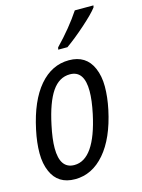

<svg xmlns="http://www.w3.org/2000/svg" viewBox="-117 -834 676 913"><g transform="rotate(-15 220.5 -378.0)"><path d="M435.1 -766.1 433.1 -756.8Q413.1 -730 359.9 -682.9Q306.6 -635.7 264.2 -606H218.8L221.2 -616.7Q294.4 -692.4 343.3 -766.1ZM370.6 -470.7Q387.7 -431.6 387.7 -379.9Q387.7 -328.1 375 -268.1Q346.7 -134.8 284.4 -62.5Q222.2 9.8 137.9 9.8Q53.7 9.8 22.5 -62.5Q5.4 -101.1 5.4 -152.8Q5.4 -204.6 18.6 -266.1Q47.4 -401.4 108.6 -472.9Q169.9 -544.4 254.4 -544.4Q338.9 -544.4 370.6 -470.7ZM241.7 -478.5Q188.5 -478.5 153.1 -426.8Q117.7 -375 95.2 -268.1Q81.1 -202.6 81.1 -157.7Q81.1 -56.2 151.9 -56.2Q252.9 -56.2 298.3 -268.1Q312 -332.5 312 -377.4Q312 -478.5 241.7 -478.5Z"/></g></svg>

Font: Open Sans Hebrew Condensed
Style: Italic
Weight: 400
Width: 3
Italic angle: -12°
Foundry: Ascender Corporation, Yanek Iontef
Version: Version 2.001;PS 002.001;hotconv 1.0.70;makeotf.lib2.5.58329